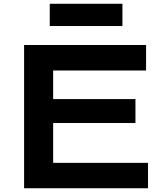

<svg xmlns="http://www.w3.org/2000/svg" viewBox="-20 -1003 872 1023"><path d="M108.4 0H768.6V-135.3H263.2V-347.7H701.7V-475.1H263.2V-627.4H758.3V-763.2H108.4ZM245.1 -864.3H632.3V-982.9H245.1Z"/></svg>

Font: Krona One
Style: Regular
Weight: 400
Designer: Yvonne Schüttler
Foundry: Yvonne Schüttler
Version: Version 1.002